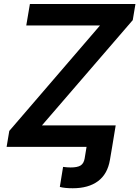

<svg xmlns="http://www.w3.org/2000/svg" viewBox="-20 -748 710 978"><path d="M284.7 204.1 301.3 102.1Q311.5 103.5 321.3 104.2Q331.1 105 339.4 105Q375 105 390.9 94.7Q406.7 84.5 411.1 59.6L420.9 0H551.3L540 66.4Q527.8 138.7 479.2 174.8Q430.7 210.9 350.6 210.9Q330.6 210.9 313.5 209.2Q296.4 207.5 284.7 204.1ZM13.7 0 27.3 -81.1 489.3 -618.2H113.8L132.3 -727.5H669.9L656.2 -645.5L193.8 -109.4H569.3L551.3 0Z"/></svg>

Font: Inter SemiBold
Style: Italic
Weight: 600
Italic angle: -9.3988°
Designer: Rasmus Andersson
Foundry: rsms
Version: Version 4.001;git-66647c0bb